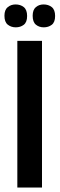

<svg xmlns="http://www.w3.org/2000/svg" viewBox="-29 -844 268 864"><path d="M49 0V-660H160V0ZM168 -721Q147 -721 132.5 -733Q118 -745 118 -773Q118 -800 132.5 -812Q147 -824 167 -824Q189 -824 204 -812Q219 -800 219 -772Q219 -744 204 -732.5Q189 -721 168 -721ZM42 -721Q21 -721 6 -733Q-9 -745 -9 -773Q-9 -800 6 -812Q21 -824 41 -824Q63 -824 78 -812Q93 -800 93 -772Q93 -744 78 -732.5Q63 -721 42 -721Z"/></svg>

Font: Bricolage Grotesque 96pt Medium
Style: Regular
Weight: 500
Designer: Mathieu Triay
Foundry: Atelier Triay
Version: Version 1.001; ttfautohint (v1.8.4.7-5d5b);gftools[0.9.33.de